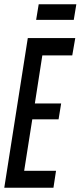

<svg xmlns="http://www.w3.org/2000/svg" viewBox="-30 -878 377 898"><path d="M-10 0 100 -700H322L308 -619H168L133 -394H256L244 -320H121L83 -79H232L220 0ZM139 -785 151 -858H327L315 -785Z"/></svg>

Font: Georama Extra Condensed Medium
Style: Italic
Weight: 500
Width: 2
Italic angle: -9°
Designer: Jean-Baptiste Levee
Foundry: Production Type
Version: Version 1.000